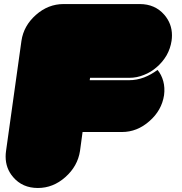

<svg xmlns="http://www.w3.org/2000/svg" viewBox="-20 -936 898 948"><path d="M757.8 -590.8Q777.3 -567.4 786.1 -535.2Q794.9 -502.9 790 -465.8Q778.3 -390.6 717.8 -337.9Q657.2 -284.2 582 -284.2Q516.6 -284.2 387.7 -284.2Q383.8 -252.9 375 -190.4Q363.3 -115.2 302.7 -61.5Q242.2 -7.8 167 -7.8Q90.8 -7.8 44.9 -61.5Q7.8 -104.5 7.8 -163.1Q7.8 -175.8 9.8 -190.4Q35.2 -371.1 85.9 -734.4Q96.7 -808.6 157.2 -862.3Q217.8 -916 293.9 -916Q418.9 -916 669.9 -916Q745.1 -916 791 -863.3Q829.1 -819.3 829.1 -761.7Q829.1 -748 827.1 -734.4Q821.3 -696.3 802.7 -663.1Q783.2 -629.9 754.9 -605.5Q726.6 -580.1 691.4 -566.4Q656.2 -551.8 619.1 -551.8Q553.7 -551.8 424.8 -551.8Q423.8 -547.9 422.9 -540Q487.3 -540 617.2 -540Q655.3 -540 691.4 -553.7Q726.6 -567.4 757.8 -590.8Z"/></svg>

Font: Superfatty Italic
Style: Italic
Weight: 400
Version: Version 1.0